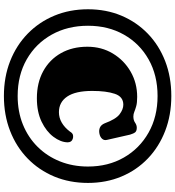

<svg xmlns="http://www.w3.org/2000/svg" viewBox="23 -844 898 984"><g transform="rotate(90 472.0 -352.0)"><path d="M472 77Q374.5 77 293.2 45Q212 13 152.5 -45Q93 -103 60.2 -181.8Q27.5 -260.5 27.5 -354Q27.5 -447 60.2 -525Q93 -603 152.5 -660.5Q212 -718 293.2 -749.5Q374.5 -781 472 -781Q569.5 -781 651 -749.5Q732.5 -718 792.2 -660.8Q852 -603.5 884.8 -525.2Q917.5 -447 917.5 -354Q917.5 -260 884.8 -181.2Q852 -102.5 792.2 -44.5Q732.5 13.5 651 45.2Q569.5 77 472 77ZM472 6.5Q551.5 6.5 617.8 -20.2Q684 -47 732.2 -95.5Q780.5 -144 807 -210Q833.5 -276 833.5 -354Q833.5 -457.5 787.2 -538Q741 -618.5 659.5 -664.5Q578 -710.5 472 -710.5Q365.5 -710.5 284.2 -664.5Q203 -618.5 157.5 -538Q112 -457.5 112 -354Q112 -249.5 157.5 -168Q203 -86.5 284.2 -40Q365.5 6.5 472 6.5ZM709.5 -249Q708.5 -213.5 681.2 -177Q654 -140.5 603.8 -116.2Q553.5 -92 483.5 -92Q404 -92 344.8 -124.5Q285.5 -157 252.5 -215.2Q219.5 -273.5 219.5 -351Q219.5 -423.5 254.2 -481.2Q289 -539 347.2 -572.5Q405.5 -606 476.5 -606Q506.5 -606 523.8 -601.2Q541 -596.5 552.8 -591.5Q564.5 -586.5 577 -586.5Q596 -586.5 608.5 -595.2Q621 -604 634.5 -604Q651 -604 657.8 -596Q664.5 -588 670 -569.5L696.5 -453Q701 -437 691.2 -426.2Q681.5 -415.5 664.5 -412.5Q647.5 -409 633.5 -415.2Q619.5 -421.5 612 -439.5Q591 -496.5 565.8 -515.8Q540.5 -535 516.5 -535Q475.5 -535 460.8 -491.5Q446 -448 446 -375.5Q446 -290 474.8 -247.5Q503.5 -205 555 -205Q583.5 -205 608.5 -219.5Q633.5 -234 654 -261Q662.5 -275.5 672.8 -277.2Q683 -279 691 -276Q709.5 -270.5 709.5 -249Z"/></g></svg>

Font: Fraunces 9pt Soft Black
Style: Regular
Weight: 900
Version: Version 1.000;[b76b70a41]